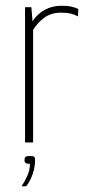

<svg xmlns="http://www.w3.org/2000/svg" viewBox="-20 -495 304 667"><path d="M67 0V-470H89L93 -421Q109 -446 135 -460.5Q161 -475 193 -475Q215 -475 228 -472Q241 -469 252 -464L251 -438Q238 -445 225 -448Q212 -451 192 -451Q158 -451 134 -433.5Q110 -416 95 -391V0ZM55 152Q67 134 75.5 114.5Q84 95 84 74Q71 74 68 70.5Q65 67 65 62Q65 55 67.5 51Q70 47 85 47Q97 47 99.5 50.5Q102 54 102 61Q102 77 98 94Q94 111 87 126Q80 141 71 152Z"/></svg>

Font: Smooch Sans Thin ExtraLight
Style: Regular
Weight: 250
Version: Version 1.010